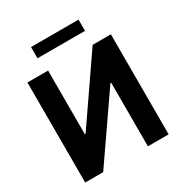

<svg xmlns="http://www.w3.org/2000/svg" viewBox="-201 -1029 1111 1175"><g transform="rotate(-30 354.5 -442.0)"><path d="M205.9 -707V-258.1H211.8L520.8 -707H649.6V0H503.1V-449.1H497.4L187 0H59.9V-707ZM523.1 -804.5H187.3V-883.8H523.1Z"/></g></svg>

Font: Pretendard Std Variable
Style: Regular
Weight: 400
Designer: Base glyphs from Inter by Rasmus Andersson; Hangeul glyphs from Noto Sans CJK(Source Han Sans) by Jang Soo-young and Kan
Foundry: Kil Hyung-jin
Version: Version 1.309;Glyphs 3.2 (3225)